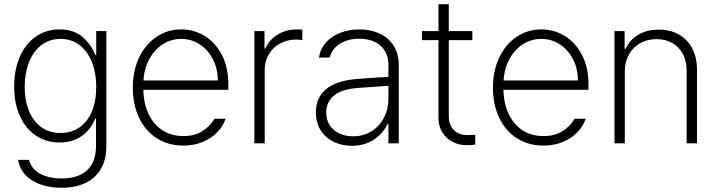

<svg xmlns="http://www.w3.org/2000/svg" viewBox="-20 -677 3389 907"><path d="M65.4 78.1H117.2Q127.9 121.1 169.4 143.6Q210.9 166 271.5 166Q349.1 166 391.4 127.2Q433.6 88.4 433.6 10.7V-117.2H429.7Q410.6 -66.9 367.4 -35.4Q324.2 -3.9 260.7 -3.9Q198.2 -3.9 149.7 -36.4Q101.1 -68.8 74 -128.7Q46.9 -188.5 46.9 -267.6Q46.9 -347.2 73.5 -408.4Q100.1 -469.7 148.9 -503.9Q197.8 -538.1 261.7 -538.1Q326.2 -538.1 367.7 -504.2Q409.2 -470.2 429.7 -417H434.6V-530.3H482.4V12.7Q482.4 77.6 456.1 121.8Q429.7 166 382.3 188Q335 210 271.5 210Q189 210 132.8 176Q76.7 142.1 65.4 78.1ZM434.6 -266.6Q434.6 -332 414.3 -383.3Q394 -434.6 356 -463.9Q317.9 -493.2 265.6 -493.2Q213.4 -493.2 175 -463.4Q136.7 -433.6 116.7 -382.1Q96.7 -330.6 96.7 -266.6Q96.7 -202.1 116.9 -152.8Q137.2 -103.5 175.3 -76.2Q213.4 -48.8 265.6 -48.8Q317.4 -48.8 355.5 -75.2Q393.6 -101.6 414.1 -150.6Q434.6 -199.7 434.6 -266.6Z M607.4 -262.7Q607.4 -341.3 636.7 -404.1Q666 -466.8 718.3 -502.4Q770.5 -538.1 835.9 -538.1Q896 -538.1 946.8 -507.1Q997.6 -476.1 1028.1 -417.5Q1058.6 -358.9 1058.6 -280.3V-252.9H657.2Q658.2 -189 681.4 -139.4Q704.6 -89.8 746.8 -62Q789.1 -34.2 845.7 -34.2Q901.9 -34.2 938.7 -59.1Q975.6 -84 993.2 -116.2H1045.9Q1034.2 -82 1006.8 -53Q979.5 -23.9 938.2 -6.6Q897 10.7 845.7 10.7Q774.4 10.7 720.2 -24.2Q666 -59.1 636.7 -121.3Q607.4 -183.6 607.4 -262.7ZM1008.8 -296.9Q1008.8 -351.6 986.1 -396.5Q963.4 -441.4 923.8 -467.3Q884.3 -493.2 835.9 -493.2Q787.6 -493.2 748 -467.3Q708.5 -441.4 684.6 -396.5Q660.6 -351.6 657.7 -296.9Z M1181.6 -530.3H1229.5V-447.3H1233.4Q1250.5 -488.3 1291 -513.2Q1331.5 -538.1 1382.8 -538.1L1408.2 -537.1V-487.3Q1390.6 -490.2 1379.9 -490.2Q1337.4 -490.2 1303.2 -471.7Q1269 -453.1 1249.8 -420.4Q1230.5 -387.7 1230.5 -346.7V0H1181.6Z M1663.6 -303.7Q1699.7 -306.6 1742.7 -309.6Q1785.6 -312.5 1814.9 -314V-371.1Q1814.9 -408.7 1798.3 -436.3Q1781.7 -463.9 1750.7 -479Q1719.7 -494.1 1677.2 -494.1Q1623 -494.1 1585.4 -470.2Q1547.9 -446.3 1537.6 -405.3H1486.8Q1492.7 -445.3 1518.8 -475.3Q1544.9 -505.4 1586.7 -521.7Q1628.4 -538.1 1679.2 -538.1Q1727.1 -538.1 1769 -520.5Q1811 -502.9 1837.4 -464.4Q1863.8 -425.8 1863.8 -367.2V0H1814.9V-91.8H1811Q1789.6 -46.4 1745.8 -17.3Q1702.1 11.7 1642.1 11.7Q1595.2 11.7 1556.4 -7.1Q1517.6 -25.9 1494.9 -61.5Q1472.2 -97.2 1472.2 -146.5Q1472.2 -216.3 1521.2 -256.3Q1570.3 -296.4 1663.6 -303.7ZM1647.9 -33.2Q1696.3 -33.2 1734.4 -56.6Q1772.5 -80.1 1793.7 -120.8Q1814.9 -161.6 1814.9 -211.9V-272L1782.7 -269.5Q1703.1 -263.2 1673.3 -261.7Q1594.2 -256.3 1557.6 -225.6Q1521 -194.8 1521 -144.5Q1521 -110.8 1537.6 -85.4Q1554.2 -60.1 1583 -46.6Q1611.8 -33.2 1647.9 -33.2Z M2211.4 -487.3H2100.1V-129.9Q2100.1 -84.5 2124.8 -61.8Q2149.4 -39.1 2187 -39.1L2225.1 -40V5.9Q2210.4 8.8 2183.1 8.8Q2148.4 8.8 2118.4 -6.6Q2088.4 -22 2069.8 -51Q2051.3 -80.1 2051.3 -120.1V-487.3H1973.1V-530.3H2051.3V-657.2H2100.1V-530.3H2211.4Z M2308.6 -262.7Q2308.6 -341.3 2337.9 -404.1Q2367.2 -466.8 2419.4 -502.4Q2471.7 -538.1 2537.1 -538.1Q2597.2 -538.1 2647.9 -507.1Q2698.7 -476.1 2729.2 -417.5Q2759.8 -358.9 2759.8 -280.3V-252.9H2358.4Q2359.4 -189 2382.6 -139.4Q2405.8 -89.8 2448 -62Q2490.2 -34.2 2546.9 -34.2Q2603 -34.2 2639.9 -59.1Q2676.8 -84 2694.3 -116.2H2747.1Q2735.4 -82 2708 -53Q2680.7 -23.9 2639.4 -6.6Q2598.1 10.7 2546.9 10.7Q2475.6 10.7 2421.4 -24.2Q2367.2 -59.1 2337.9 -121.3Q2308.6 -183.6 2308.6 -262.7ZM2710 -296.9Q2710 -351.6 2687.3 -396.5Q2664.6 -441.4 2625 -467.3Q2585.4 -493.2 2537.1 -493.2Q2488.8 -493.2 2449.2 -467.3Q2409.7 -441.4 2385.7 -396.5Q2361.8 -351.6 2358.9 -296.9Z M2931.6 0H2882.8V-530.3H2930.7V-446.3H2935.5Q2954.1 -488.3 2994.9 -512.7Q3035.6 -537.1 3091.8 -537.1Q3145.5 -537.1 3186.3 -514.4Q3227.1 -491.7 3249.8 -449Q3272.5 -406.2 3272.5 -347.7V0H3223.6V-344.7Q3223.6 -388.7 3205.8 -422.1Q3188 -455.6 3155.8 -473.9Q3123.5 -492.2 3081.1 -492.2Q3038.1 -492.2 3004.2 -473.1Q2970.2 -454.1 2950.9 -419.4Q2931.6 -384.8 2931.6 -339.8Z"/></svg>

Font: Pretendard ExtraLight
Style: Regular
Weight: 200
Designer: Base glyphs from Inter by Rasmus Andersson; Hangeul glyphs from Noto Sans CJK(Source Han Sans) by Jang Soo-young and Kan
Foundry: Kil Hyung-jin
Version: Version 1.309